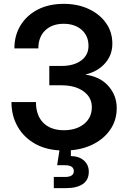

<svg xmlns="http://www.w3.org/2000/svg" viewBox="-20 -759 653 983"><path d="M308.6 11.7Q223.1 11.7 162.8 -21.2Q102.5 -54.2 70.6 -110.4Q38.6 -166.5 38.6 -236.3H164.1Q164.1 -168 201.9 -130.1Q239.7 -92.3 307.1 -92.3Q370.6 -92.3 410.4 -124.5Q450.2 -156.7 450.2 -210.4Q450.2 -260.7 407.5 -291.5Q364.7 -322.3 294.9 -322.3H232.4V-421.4H294.9Q357.9 -421.4 395.5 -449.2Q433.1 -477.1 433.1 -523.9Q433.1 -575.7 397.9 -606.4Q362.8 -637.2 305.7 -637.2Q246.6 -637.2 211.4 -603.3Q176.3 -569.3 176.3 -511.2H53.7Q53.7 -577.6 85.2 -629.2Q116.7 -680.7 173.3 -710Q230 -739.3 306.2 -739.3Q377.9 -739.3 434.1 -713.1Q490.2 -687 522.7 -641.1Q555.2 -595.2 555.2 -535.6Q555.2 -476.6 517.6 -434.6Q480 -392.6 418.9 -377.9V-376.5Q493.2 -366.2 535.4 -318.1Q577.6 -270 577.6 -205.1Q577.6 -142.1 543 -93Q508.3 -43.9 447.8 -16.1Q387.2 11.7 308.6 11.7ZM255.4 204.1V147H312.5Q357.9 147 357.9 117.2Q357.9 86.9 312.5 86.9H272.5L289.6 -22H342.8V40Q385.7 41 410.2 63.2Q434.6 85.4 434.6 120.1Q434.6 162.6 403.8 183.3Q373 204.1 319.8 204.1Z"/></svg>

Font: Inter Display SemiBold
Style: Regular
Weight: 600
Designer: Rasmus Andersson
Foundry: rsms
Version: Version 4.001;git-9221beed3